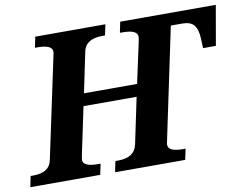

<svg xmlns="http://www.w3.org/2000/svg" viewBox="-100 -822 1193 930"><g transform="rotate(-10 496.0 -357.0)"><path d="M394 0 404.8 -53.2H418Q498.5 -53.2 512.2 -113.8L560.1 -341.8H298.8L250 -109.9Q246.1 -91.3 246.1 -86.9Q246.1 -53.2 318.8 -53.2H332L320.8 0H-22.9L-12.2 -53.2H1Q81.1 -53.2 92.8 -112.8L194.8 -592.8Q201.2 -622.6 201.2 -627Q201.2 -661.1 128.9 -661.1H116.2L127 -713.9H472.2L460.9 -661.1H448.2Q364.7 -661.1 353 -600.1L312 -402.8H573.2L615.2 -597.2Q620.1 -619.6 620.1 -627Q620.1 -661.1 546.9 -661.1H534.2L544.9 -713.9H1015.1L981 -518.1H918L916 -565.9Q914.1 -611.3 896.7 -632.1Q879.4 -652.8 839.8 -652.8H783.2L668.9 -109.9Q665 -91.3 665 -86.9Q665 -53.2 736.8 -53.2H750L738.8 0Z"/></g></svg>

Font: Droid Serif
Style: Bold Italic
Weight: 700
Italic angle: -12°
Designer: Monotype Design team
Foundry: Monotype Imaging Inc.
Version: Version 1.03